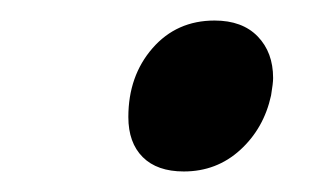

<svg xmlns="http://www.w3.org/2000/svg" viewBox="-20 -442 325 187"><path d="M105 -328Q105 -368 128.5 -395Q152 -422 189 -422Q216 -422 231 -406.5Q246 -391 246 -366Q246 -361 244 -349Q237 -317 214 -296Q191 -275 159 -275Q133 -275 119 -289Q105 -303 105 -328Z"/></svg>

Font: Taviraj SemiBold
Style: Italic
Weight: 600
Italic angle: -12°
Designer: Katatrad Team
Foundry: CadsonDemak
Version: Version 1.001